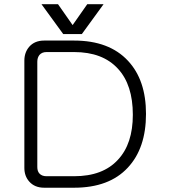

<svg xmlns="http://www.w3.org/2000/svg" viewBox="-20 -877 790 897"><path d="M186.5 -687.5Q141.6 -687.5 116.2 -658.2Q93.8 -631.8 93.8 -593.8V-92.8Q93.8 -54.7 116.2 -29.3Q141.6 0 186.5 0H326.2Q490.2 0 577.1 -93.8Q662.1 -184.6 662.1 -344.7Q662.1 -502.9 578.1 -592.8Q490.2 -687.5 326.2 -687.5ZM197.3 -53.7Q175.8 -53.7 164.1 -66.4Q154.3 -77.1 154.3 -96.7V-588.9Q154.3 -607.4 164.1 -620.1Q175.8 -633.8 197.3 -633.8H326.2Q460 -633.8 531.2 -555.7Q600.6 -480.5 600.6 -340.8Q600.6 -205.1 531.2 -130.9Q460.9 -53.7 326.2 -53.7ZM251 -857.4H173.8L275.4 -717.8H362.3L463.9 -857.4H387.7L319.3 -759.8Z"/></svg>

Font: Gulim
Style: Regular
Weight: 400
Version: Version 2.21